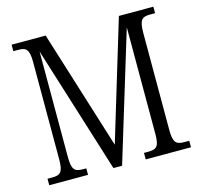

<svg xmlns="http://www.w3.org/2000/svg" viewBox="-103 -828 994 942"><g transform="rotate(-15 393.5 -357.0)"><path d="M34 0H231V-33H217C173 -33 158 -43 158 -112V-646L360 0H404L602 -650V-110C602 -44 589 -33 544 -33H524V0H754V-33H730C688 -33 673 -44 673 -110V-604C673 -670 689 -681 728 -681H754V-714H579L396 -109L207 -714H34V-681H59C98 -681 114 -670 114 -605V-109C114 -43 98 -33 57 -33H34Z"/></g></svg>

Font: Noto Serif Armenian Condensed Light
Style: Regular
Weight: 300
Width: 3
Designer: Monotype Design Team
Foundry: Monotype Imaging Inc.
Version: Version 2.008